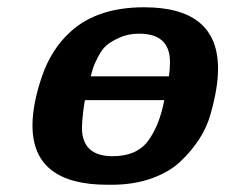

<svg xmlns="http://www.w3.org/2000/svg" viewBox="-20 -494 616 525"><path d="M68.8 -150.9Q68.8 -209 94.5 -284.4Q120.1 -359.9 173.8 -408.2Q247.1 -474.1 374 -474.1Q576.2 -474.1 576.2 -306.2Q576.2 -280.3 571.5 -251.2Q566.9 -222.2 556.4 -184.1Q545.9 -146 524.4 -113Q502.9 -80.1 472.4 -51.5Q441.9 -22.9 393.6 -5.9Q345.2 11.2 285.2 11.2H273.9Q68.8 11.2 68.8 -150.9ZM204.1 -145Q204.1 -66.9 288.1 -66.9Q354 -66.9 385 -108.9Q416 -150.9 429.2 -220.2H212.9Q210.9 -218.3 207.5 -188.7Q204.1 -159.2 204.1 -145ZM228 -285.2H441.9Q444.8 -304.2 444.8 -324.2Q444.8 -402.3 359.9 -401.9Q330.1 -401.9 306.2 -390.9Q282.2 -379.9 270 -368.9Q257.8 -357.9 246.8 -335.9Q235.8 -314 234.4 -308.1Q232.9 -302.2 228 -285.2Z"/></svg>

Font: CMU Sans Serif
Style: BoldOblique
Weight: 700
Italic angle: -12°
Version: Version 0.7.0